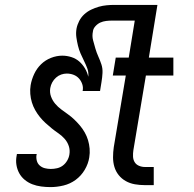

<svg xmlns="http://www.w3.org/2000/svg" viewBox="-20 -755 790 783"><path d="M186 8Q167 8 148 5.5Q129 3 112 -3.5Q95 -10 81 -21.5Q67 -33 58.5 -48.5Q50 -64 47 -82.5Q44 -101 48 -121L49 -127H130L129 -124Q127 -112 130 -100Q133 -88 142 -80Q151 -72 163 -69Q175 -66 187 -66Q200 -66 213 -69Q226 -72 236.5 -80Q247 -88 254 -100Q261 -112 263 -125Q266 -143 260.5 -159.5Q255 -176 243.5 -189Q232 -202 218 -211.5Q204 -221 191 -231.5Q178 -242 165.5 -253.5Q153 -265 142.5 -278Q132 -291 123.5 -306Q115 -321 110 -337.5Q105 -354 103.5 -372Q102 -390 105 -408Q109 -431 119.5 -453.5Q130 -476 147.5 -493Q165 -510 188 -519Q211 -528 234 -528Q253 -528 271.5 -522Q290 -516 303.5 -504Q317 -492 326.5 -476Q336 -460 340 -442Q342 -460 336 -476Q330 -492 322.5 -507Q315 -522 308.5 -537Q302 -552 298 -568.5Q294 -585 291.5 -602.5Q289 -620 292 -638Q295 -654 303 -669.5Q311 -685 323.5 -696.5Q336 -708 351.5 -715.5Q367 -723 383 -727.5Q399 -732 415 -733.5Q431 -735 446 -735H581L571 -671H436Q425 -671 412.5 -669.5Q400 -668 389 -663Q378 -658 369 -648Q360 -638 359 -627Q355 -608 359.5 -591Q364 -574 369 -557Q374 -540 381 -524.5Q388 -509 393.5 -492.5Q399 -476 398 -457.5Q397 -439 394 -421L388 -384H317Q320 -398 315.5 -411.5Q311 -425 302 -435Q293 -445 280 -450Q267 -455 252 -455Q241 -455 229.5 -451Q218 -447 208.5 -438.5Q199 -430 193 -419Q187 -408 185 -396Q182 -378 188 -361.5Q194 -345 205 -332Q216 -319 229.5 -309Q243 -299 257 -289Q271 -279 283 -267.5Q295 -256 306 -243Q317 -230 325.5 -215Q334 -200 339 -183.5Q344 -167 345.5 -149Q347 -131 344 -113Q340 -87 325.5 -62.5Q311 -38 288.5 -21.5Q266 -5 239 1.5Q212 8 186 8ZM571 0Q550 0 530 -3.5Q510 -7 493 -16.5Q476 -26 464 -41Q452 -56 446.5 -74.5Q441 -93 441 -113.5Q441 -134 444 -155L493 -447H440L452 -520H505L540 -735H622L587 -520H687V-447H575L524 -143Q522 -130 522.5 -117Q523 -104 529 -94Q535 -84 546.5 -79Q558 -74 571 -74H607V0Z"/></svg>

Font: Iosevka Aile
Style: Italic
Weight: 400
Italic angle: -9°
Designer: Belleve Invis
Foundry: Belleve Invis
Version: Version 28.0.1; ttfautohint (v1.8.4)